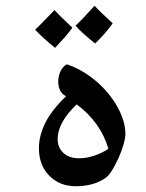

<svg xmlns="http://www.w3.org/2000/svg" viewBox="-20 -781 506 666"><path d="M243 -135Q187 -135 151 -171.5Q115 -208 115 -267Q115 -310 137 -354.5Q159 -399 209 -447Q192 -457 187 -470.5Q182 -484 182 -498Q182 -517 190 -534Q198 -551 212 -558Q265 -540 311.5 -501Q358 -462 387 -411Q415 -360 415 -317Q415 -303 408.5 -280Q402 -257 391 -232.5Q380 -208 368 -189Q356 -170 345 -163Q304 -135 243 -135ZM254 -232Q281 -232 308.5 -241.5Q336 -251 356 -265Q329 -357 246 -419Q180 -356 180 -299Q180 -268 200.5 -250Q221 -232 254 -232ZM310 -630Q289 -647 272 -662Q255 -677 242 -692Q256 -705 272.5 -722.5Q289 -740 308 -761Q316 -752 331.5 -737Q347 -722 371 -700Q346 -665 310 -630ZM171 -615Q149 -633 132 -648.5Q115 -664 102 -678Q118 -693 134.5 -710.5Q151 -728 169 -746Q186 -727 231 -685Q219 -668 204 -651Q189 -634 171 -615Z"/></svg>

Font: Noto Naskh Arabic UI Semi
Style: Bold
Weight: 700
Designer: Monotype Design Team, David Williams, Mohamad Dakak and Nizar Qandah
Foundry: Monotype Imaging Inc.
Version: Version 2.014; ttfautohint (v1.8.4.7-5d5b)